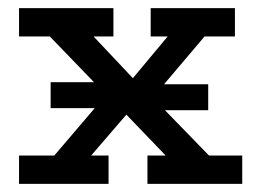

<svg xmlns="http://www.w3.org/2000/svg" viewBox="-20 -454 639 474"><path d="M105 -251H271L341 -246H494V-182H326L264 -187H105ZM27 0V-70H114L242 -220L103 -364H27V-434H260V-364H211L308 -261L394 -364H352V-434H560V-364H485L357 -213L496 -70H578V0H344V-70H389L292 -171L205 -70H248V0Z"/></svg>

Font: Podkova Medium
Style: Regular
Weight: 500
Designer: Ilya Yudin
Foundry: Cyreal (www.cyreal.org)
Version: Version 2.103